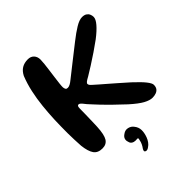

<svg xmlns="http://www.w3.org/2000/svg" viewBox="-229 -744 1051 1051"><g transform="rotate(-45 297.0 -218.5)"><path d="M119 9.5Q84 9.5 68 -13.2Q52 -36 46.5 -84Q45 -108 44 -133.5Q43 -159 42.8 -184.8Q42.5 -210.5 43.2 -236Q44 -261.5 44.5 -286Q46.5 -336.5 51.8 -387Q57 -437.5 67.5 -485.5Q78 -533.5 95 -576Q108 -601.5 127.5 -613.2Q147 -625 174.5 -625Q197 -625 210 -611Q223 -597 223 -574.5Q223 -563 220.8 -542.2Q218.5 -521.5 215.2 -497Q212 -472.5 208.8 -448.8Q205.5 -425 203.5 -406.2Q201.5 -387.5 202 -379.5Q203.5 -369 207 -364.2Q210.5 -359.5 220 -359.5Q228 -359.5 238 -364.8Q248 -370 260 -380Q288.5 -403 333.8 -438.2Q379 -473.5 426 -510.5Q466 -542 496.2 -560.2Q526.5 -578.5 547.5 -578.5Q564.5 -578.5 574.5 -572.2Q584.5 -566 589.2 -555.8Q594 -545.5 594 -534Q594 -525.5 588.8 -515Q583.5 -504.5 573.2 -492.5Q563 -480.5 548.2 -467Q533.5 -453.5 514.5 -439Q488 -419.5 456 -397.8Q424 -376 393.5 -356.8Q363 -337.5 342 -325Q325 -316 317.5 -310Q310 -304 310 -298.5Q310 -293.5 314 -288Q318 -282.5 328 -274Q336 -266.5 352.8 -252Q369.5 -237.5 390 -219.8Q410.5 -202 430.2 -184.8Q450 -167.5 465.2 -153.8Q480.5 -140 487 -134.5Q528.5 -96 546.2 -73.2Q564 -50.5 564 -38.5Q564 -22 557 -12.2Q550 -2.5 537.5 2.2Q525 7 508.5 7Q488.5 7 460.2 -8.2Q432 -23.5 389 -62Q348.5 -99.5 322.8 -125Q297 -150.5 280.8 -167.5Q264.5 -184.5 253.2 -197.2Q242 -210 230 -222.5Q220.5 -235 214.5 -241.8Q208.5 -248.5 204.2 -251.2Q200 -254 196 -254Q190.5 -254 188 -249Q185.5 -244 185.5 -234Q185.5 -231.5 185.2 -218.2Q185 -205 184.8 -187Q184.5 -169 183.8 -150.2Q183 -131.5 182.8 -116.2Q182.5 -101 182 -95Q179 -36.5 164.5 -13.5Q150 9.5 119 9.5ZM276.5 187.5Q268.5 184.5 269.2 178.5Q270 172.5 274.5 165.5Q281.5 156.5 287 144.8Q292.5 133 294 123.5Q296 117.5 296.5 112.8Q297 108 294.5 106.5Q292 106 287.5 106.5Q283 107 277 107Q265 107 255.5 100.8Q246 94.5 244 82.5Q239 70 242.8 58.2Q246.5 46.5 260.5 37.5Q277 25 296.5 29.5Q316 34 327 50Q341 67.5 341.5 89.2Q342 111 332.5 137Q327.5 150.5 318.8 162.5Q310 174.5 300 180.5Q294.5 185 288 187.2Q281.5 189.5 276.5 187.5Z"/></g></svg>

Font: Gluten
Style: Regular
Weight: 400
Designer: Tyler Finck
Foundry: Etcetera Type Company
Version: Version 1.300